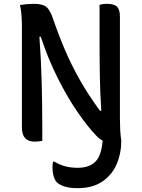

<svg xmlns="http://www.w3.org/2000/svg" viewBox="-20 -729 740 999"><path d="M200 4Q193 5 182 6.5Q171 8 160 8Q94 8 94 -66V-594Q94 -618 92 -647.5Q90 -677 84 -703Q120 -709 156 -709Q201 -709 220.5 -693.5Q240 -678 255 -634Q284 -549 317.5 -470.5Q351 -392 395 -314Q439 -236 500 -153H507Q501 -244 499.5 -332Q498 -420 498 -527V-704Q505 -706 514.5 -707.5Q524 -709 538 -709Q575 -709 589.5 -693.5Q604 -678 604 -643V-108Q604 -80 605.5 -52Q607 -24 611 3Q611 69 587 125Q563 181 512.5 215.5Q462 250 384 250Q341 250 314.5 241Q288 232 275 219Q265 208 259 187Q253 166 253 143Q253 125 256 112H262Q294 130 322 137Q350 144 385 144Q444 144 476 112.5Q508 81 514 2Q499 -4 483 -21Q438 -67 384.5 -144.5Q331 -222 280.5 -322.5Q230 -423 192 -538H185Q194 -417 197 -299.5Q200 -182 200 -74Z"/></svg>

Font: Recursive Sn Csl St Med
Style: Regular
Weight: 500
Version: Version 1.079;hotconv 1.0.112;makeotfexe 2.5.65598; ttfautoh